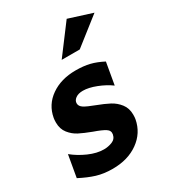

<svg xmlns="http://www.w3.org/2000/svg" viewBox="-204 -891 899 1004"><g transform="rotate(-30 245.5 -389.0)"><path d="M188 -100Q146 -100 98 -121Q50 -142 12 -173L-11 -41Q39 -15 81.5 -2Q124 11 177 11Q269 11 332 -34Q395 -79 409 -154Q411 -164 411 -181Q411 -220 390 -247Q369 -274 339.5 -289.5Q310 -305 265 -322Q222 -338 203 -350Q184 -362 184 -380Q184 -397 200.5 -409Q217 -421 245 -421Q279 -421 324 -403.5Q369 -386 403 -361L426 -493Q386 -514 349.5 -523Q313 -532 265 -532Q177 -532 116 -489.5Q55 -447 42 -374Q40 -364 40 -347Q40 -308 61 -281.5Q82 -255 110.5 -240.5Q139 -226 184 -209Q230 -193 250.5 -180Q271 -167 267 -145Q262 -119 238 -109.5Q214 -100 188 -100ZM230 -616H339L502 -744L360 -789Z"/></g></svg>

Font: Geom Bold
Style: Bold Italic
Weight: 700
Italic angle: -10°
Version: Version 1.102